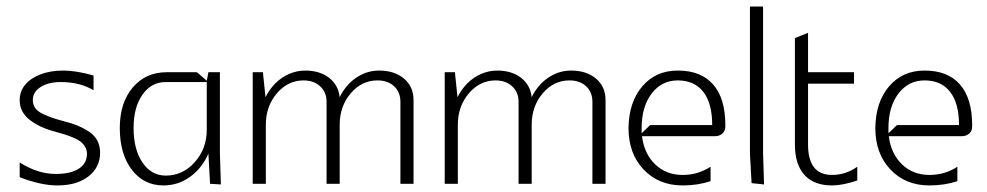

<svg xmlns="http://www.w3.org/2000/svg" viewBox="-20 -560 3007 585"><path d="M40 -20V-65Q95 -30 150 -30Q195 -30 220 -46Q245 -62 245 -92Q245 -103 239 -113Q233 -123 225 -129Q217 -135 202.5 -141Q188 -147 178 -150Q168 -153 151 -158Q103 -170 71.5 -194Q40 -218 40 -255Q40 -281 56 -301Q72 -321 102.5 -333Q133 -345 173 -345Q212 -345 265 -330V-285Q224 -310 165 -310Q128 -310 104 -295Q80 -280 80 -255Q80 -241 87.5 -230.5Q95 -220 111.5 -212.5Q128 -205 139.5 -201Q151 -197 173 -191Q198 -185 215 -178Q232 -171 249.5 -160Q267 -149 276 -132.5Q285 -116 285 -95Q285 -50 249.5 -22.5Q214 5 155 5Q105 5 40 -20Z M345 -170Q345 -247 384.5 -293.5Q424 -340 488 -340H580L610 -314L615 -340H650V-92L653 2L620 0L615 -92Q596 -48 559.5 -21.5Q523 5 478 5Q418 5 381.5 -43Q345 -91 345 -170ZM387 -170Q387 -105 414 -65Q441 -25 485 -25Q537 -25 573.5 -66Q610 -107 610 -165V-310H485Q441 -310 414 -271.5Q387 -233 387 -170Z M750 0V-340H781L789 -264Q801 -288 819.5 -306.5Q838 -325 861.5 -335Q885 -345 910 -345Q954 -345 982.5 -323Q1011 -301 1015 -264Q1033 -301 1065 -323Q1097 -345 1135 -345Q1182 -345 1211 -320.5Q1240 -296 1240 -255V0H1200V-250Q1200 -279 1181 -297Q1162 -315 1130 -315Q1082 -315 1048.5 -275.5Q1015 -236 1015 -180V0H975V-250Q975 -279 955.5 -297Q936 -315 905 -315Q857 -315 823.5 -275.5Q790 -236 790 -180V0Z M1335 0V-340H1366L1374 -264Q1386 -288 1404.5 -306.5Q1423 -325 1446.5 -335Q1470 -345 1495 -345Q1539 -345 1567.5 -323Q1596 -301 1600 -264Q1618 -301 1650 -323Q1682 -345 1720 -345Q1767 -345 1796 -320.5Q1825 -296 1825 -255V0H1785V-250Q1785 -279 1766 -297Q1747 -315 1715 -315Q1667 -315 1633.5 -275.5Q1600 -236 1600 -180V0H1560V-250Q1560 -279 1540.5 -297Q1521 -315 1490 -315Q1442 -315 1408.5 -275.5Q1375 -236 1375 -180V0Z M1895 -170Q1896 -249 1937 -297Q1978 -345 2045 -345Q2116 -345 2153 -302.5Q2190 -260 2190 -179V-175Q2190 -161 2181 -153Q2172 -145 2158 -145H1936Q1943 -91 1976.5 -59Q2010 -27 2060 -27Q2107 -27 2145 -52V-8Q2106 5 2060 5Q1987 5 1941 -43.5Q1895 -92 1895 -170ZM1935 -170V-154L1961 -179H2150Q2150 -245 2123 -280Q2096 -315 2045 -315Q1996 -315 1965.5 -275Q1935 -235 1935 -170Z M2265 -540H2305V-92L2308 2L2270 -2L2265 -90Z M2402 -444 2442 -460V-340H2582V-305H2442V-120Q2442 -27 2515 -27Q2557 -27 2592 -52V-10Q2547 5 2515 5Q2460 5 2431 -27Q2402 -59 2402 -120Z M2647 -170Q2648 -249 2689 -297Q2730 -345 2797 -345Q2868 -345 2905 -302.5Q2942 -260 2942 -179V-175Q2942 -161 2933 -153Q2924 -145 2910 -145H2688Q2695 -91 2728.5 -59Q2762 -27 2812 -27Q2859 -27 2897 -52V-8Q2858 5 2812 5Q2739 5 2693 -43.5Q2647 -92 2647 -170ZM2687 -170V-154L2713 -179H2902Q2902 -245 2875 -280Q2848 -315 2797 -315Q2748 -315 2717.5 -275Q2687 -235 2687 -170Z"/></svg>

Font: Glametrix
Style: Light
Weight: 300
Designer: gluk
Foundry: gluk
Version: Version 0.40